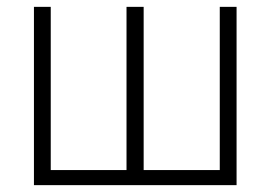

<svg xmlns="http://www.w3.org/2000/svg" viewBox="-20 -540 789 560"><path d="M79 0V-520H128V-44H349V-520H399V-44H621V-520H670V0Z"/></svg>

Font: Oxford Sans
Style: Regular
Weight: 300
Designer: Matt McInerney, Pablo Impallari, Rodrigo Fuenzalida
Foundry: Matt McInerney, Pablo Impallari, Rodrigo Fuenzalida
Version: Version 3.000g; ttfautohint (v1.5) -l 8 -r 28 -G 28 -x 14 -D